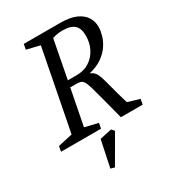

<svg xmlns="http://www.w3.org/2000/svg" viewBox="-207 -718 941 1047"><g transform="rotate(-30 263.5 -195.0)"><path d="M-8 0 -2 -33 89 -53 187 -558 104 -578 110 -611H338Q401 -611 438.5 -594Q476 -577 493 -549.5Q510 -522 510 -488Q510 -465 502 -436Q494 -407 475 -378.5Q456 -350 423.5 -327Q391 -304 341 -292Q359 -285 369 -273Q379 -261 387 -236.5Q395 -212 406 -168.5Q417 -125 438 -55L512 -33L506 0H369Q347 -83 333.5 -135.5Q320 -188 311 -218Q302 -248 294 -260.5Q286 -273 275 -276Q264 -279 247 -279H211L167 -53L250 -33L244 0ZM219 -319H276Q320 -319 353.5 -340Q387 -361 406.5 -398Q426 -435 426 -482Q426 -526 403.5 -547.5Q381 -569 326 -569Q313 -569 297 -566.5Q281 -564 265 -559ZM204 221 179 214 214 47 289 31 304 48Z"/></g></svg>

Font: Manuale
Style: Italic
Weight: 400
Italic angle: -11°
Designer: Eduardo Tunni / Pablo Cosgaya
Foundry: Eduardo Tunni / Pablo Cosgaya
Version: Version 1.002